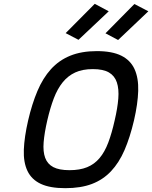

<svg xmlns="http://www.w3.org/2000/svg" viewBox="-20 -972 795 1003"><path d="M343 -83Q397 -83 435 -98.5Q473 -114 500 -146Q527 -178 545.5 -227Q564 -276 579 -343Q594 -407 598 -457Q602 -507 590.5 -541.5Q579 -576 549 -593.5Q519 -611 465 -611Q411 -611 373 -593.5Q335 -576 307.5 -542Q280 -508 261 -458Q242 -408 227 -343Q212 -278 208 -229Q204 -180 216 -147.5Q228 -115 258.5 -99Q289 -83 343 -83ZM321 11Q241 11 193 -11.5Q145 -34 123.5 -79Q102 -124 104.5 -190Q107 -256 127 -343Q147 -429 175.5 -496.5Q204 -564 246 -610.5Q288 -657 347 -681Q406 -705 486 -705Q566 -705 614 -681Q662 -657 683 -610.5Q704 -564 702 -497Q700 -430 680 -343Q659 -254 630.5 -188Q602 -122 560 -77.5Q518 -33 460 -11Q402 11 321 11ZM682 -951 755 -913 597 -763 531 -798ZM475 -952 548 -913 390 -764 323 -799Z"/></svg>

Font: Panefresco 600wt
Style: Italic
Weight: 600
Foundry: Campivisivi & Chank Co
Version: Version 1.000